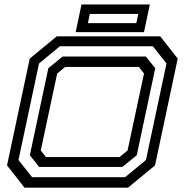

<svg xmlns="http://www.w3.org/2000/svg" viewBox="-20 -868 854 888"><path d="M93.5 0 12.5 -103 117.5 -597 242.5 -700H721L802 -597L697 -103L572 0ZM128.5 -48.5H558.5L655 -128L750 -574.5L687 -654H257L160.5 -574.5L65.5 -128ZM161 -96 118 -150 203.5 -552.5 269.5 -606.5H654.5L698 -552.5L612.5 -150L546 -96ZM192.5 -141.5H533L570 -172L646 -528L622 -558.5H281.5L244.5 -528L168.5 -172ZM330 -719.5 357 -847.5H673L646 -719.5ZM386.5 -761H610.5L619.5 -803.5H395.5Z"/></svg>

Font: Tourney Expanded Medium
Style: Italic
Weight: 500
Width: 7
Italic angle: -12°
Designer: Tyler Finck
Foundry: Etcetera Type Co
Version: Version 1.010; ttfautohint (v1.8.3)